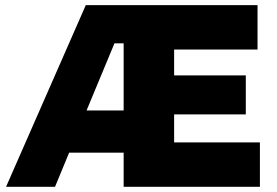

<svg xmlns="http://www.w3.org/2000/svg" viewBox="-20 -723 1070 743"><path d="M3.4 0H192.9L247.6 -132.3H458.5V0H985.8V-171.9H653.8V-280.3H931.2V-431.2H653.8V-531.2H976.6V-703.1H312ZM314.9 -295.4 422.9 -555.2H458.5V-295.4Z"/></svg>

Font: Wand UI Pro Black
Style: Regular
Weight: 900
Designer: Andreas Faust
Version: Version 1.003;FEAKit 1.0